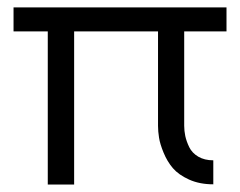

<svg xmlns="http://www.w3.org/2000/svg" viewBox="-20 -492 640 512"><path d="M471.2 -408.2V-156.7Q471.2 -143.1 474.1 -129.2Q477.1 -115.2 484.6 -99.6Q492.2 -84 508.8 -74.2Q525.4 -64.5 548.8 -64.5V-0.5Q512.2 -0.5 484.1 -13.2Q456.1 -25.9 440.9 -43.7Q425.8 -61.5 416.3 -84.7Q406.7 -107.9 404.1 -124.8Q401.4 -141.6 401.4 -156.7V-408.2H177.7V0H107.4V-408.2H16.1V-472.2H584V-408.2Z"/></svg>

Font: LilGrotesk
Style: Regular
Weight: 400
Designer: BSozoo
Foundry: BSozoo
Version: Version 1.004;PS 001.004;hotconv 1.0.70;makeotf.lib2.5.58329